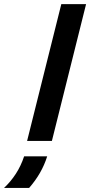

<svg xmlns="http://www.w3.org/2000/svg" viewBox="-137 -687 440 936"><path d="M-4.9 0 161.8 -666.7H282.6L116 0ZM-117.4 229.2Q-84.7 198.6 -59.7 160.1Q-34.7 121.5 -19.4 75H93.1Q66.7 159 4.9 229.2Z"/></svg>

Font: Afacad
Style: Bold Italic
Weight: 700
Italic angle: -14°
Designer: Kristian Moeller
Foundry: Dicotype
Version: Version 1.000; ttfautohint (v1.8.4.7-5d5b)